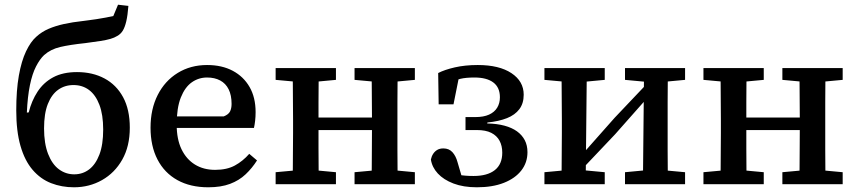

<svg xmlns="http://www.w3.org/2000/svg" viewBox="-20 -782 3636 815"><path d="M294 13Q242 13 197 -4.5Q152 -22 118.5 -61Q85 -100 67 -162.5Q49 -225 49 -313Q49 -399 60 -461Q71 -523 90.5 -564Q110 -605 134 -626Q157 -647 186 -659.5Q215 -672 251 -680Q287 -688 333 -693Q365 -697 388.5 -700.5Q412 -704 429.5 -707.5Q447 -711 461 -714L481 -762L525 -757Q522 -717 516 -691.5Q510 -666 501 -651.5Q492 -637 477 -629Q466 -622 449 -617Q432 -612 406 -608Q380 -604 342 -599Q276 -592 235.5 -582.5Q195 -573 167 -548Q149 -531 133 -500Q117 -469 107 -420.5Q97 -372 94 -304L102 -305Q114 -354 139.5 -393Q165 -432 206 -454Q247 -476 307 -476Q373 -476 423.5 -449Q474 -422 502.5 -369.5Q531 -317 531 -240Q531 -161 499 -104.5Q467 -48 413 -17.5Q359 13 294 13ZM295 -42Q331 -42 358.5 -63Q386 -84 402 -126Q418 -168 418 -232Q418 -295 402 -337Q386 -379 358 -400Q330 -421 292 -421Q255 -421 227 -401Q199 -381 183 -340.5Q167 -300 167 -237Q167 -173 184 -129Q201 -85 230 -63.5Q259 -42 295 -42Z M864 13Q788 13 733 -17.5Q678 -48 648.5 -105Q619 -162 619 -240Q619 -319 649.5 -379Q680 -439 734.5 -472.5Q789 -506 859 -506Q922 -506 968 -481.5Q1014 -457 1039.5 -412.5Q1065 -368 1065 -306Q1065 -287 1063 -269.5Q1061 -252 1058 -239H684V-288H930Q950 -296 956.5 -309Q963 -322 963 -341Q963 -378 950.5 -403Q938 -428 914.5 -440.5Q891 -453 859 -453Q823 -453 794 -432.5Q765 -412 747.5 -368Q730 -324 730 -253Q730 -191 750.5 -148.5Q771 -106 807.5 -83.5Q844 -61 893 -61Q943 -61 977 -79.5Q1011 -98 1038 -129L1071 -101Q1050 -68 1022.5 -42Q995 -16 956.5 -1.5Q918 13 864 13Z M1222 0Q1223 -30 1223 -67.5Q1223 -105 1223.5 -144Q1224 -183 1224 -218V-275Q1224 -310 1223.5 -349Q1223 -388 1223 -426Q1223 -464 1222 -493H1333Q1333 -464 1332.5 -426Q1332 -388 1332 -349Q1332 -310 1332 -275V-238Q1332 -194 1332 -150.5Q1332 -107 1332.5 -68.5Q1333 -30 1333 0ZM1557 0Q1558 -31 1558 -69Q1558 -107 1558.5 -150.5Q1559 -194 1559 -238V-275Q1559 -310 1558.5 -349Q1558 -388 1558 -426Q1558 -464 1557 -493H1668Q1668 -464 1667.5 -426Q1667 -388 1667 -349Q1667 -310 1667 -275V-218Q1667 -183 1667 -144Q1667 -105 1667.5 -67.5Q1668 -30 1668 0ZM1150 0V-51L1259 -61H1299L1406 -51V0ZM1150 -443V-493H1406V-443L1299 -433H1259ZM1485 0V-51L1594 -61H1634L1741 -51V0ZM1485 -443V-493H1741V-443L1634 -433H1594ZM1298 -230V-283H1592V-230Z M2004 13Q1947 13 1905 -3Q1863 -19 1838.5 -45.5Q1814 -72 1809 -105Q1812 -119 1819 -129.5Q1826 -140 1836.5 -146Q1847 -152 1862 -152Q1886 -152 1900.5 -136Q1915 -120 1922 -94L1947 -9L1876 -53Q1899 -45 1926.5 -40Q1954 -35 1990 -35Q2049 -35 2080.5 -60Q2112 -85 2112 -134Q2112 -163 2100.5 -184.5Q2089 -206 2065.5 -218Q2042 -230 2004 -230H1956V-285H1997Q2033 -285 2056 -295.5Q2079 -306 2090.5 -325Q2102 -344 2102 -369Q2102 -411 2074 -432Q2046 -453 1994 -453Q1958 -453 1934.5 -447.5Q1911 -442 1890 -432L1931 -469L1905 -339H1842L1840 -472Q1867 -486 1910.5 -496Q1954 -506 2008 -506Q2099 -506 2151 -471.5Q2203 -437 2203 -380Q2203 -343 2184.5 -318.5Q2166 -294 2132 -280.5Q2098 -267 2049 -262L2048 -258Q2090 -257 2121.5 -248.5Q2153 -240 2174.5 -224.5Q2196 -209 2207.5 -187Q2219 -165 2219 -136Q2219 -92 2193 -58.5Q2167 -25 2119 -6Q2071 13 2004 13Z M2291 0V-51L2399 -61H2440L2547 -51V0ZM2633 0V-51L2739 -61H2780L2888 -51V0ZM2363 0Q2364 -30 2364 -67.5Q2364 -105 2364.5 -144Q2365 -183 2365 -218V-275Q2365 -310 2364.5 -349Q2364 -388 2364 -426Q2364 -464 2363 -493H2471L2466 0ZM2445 -58 2423 -116H2442L2589 -282L2736 -437L2755 -377H2737L2591 -212ZM2709 0 2714 -493H2815Q2815 -464 2814.5 -426Q2814 -388 2814 -349Q2814 -310 2814 -275V-218Q2814 -183 2814 -144Q2814 -105 2814.5 -67.5Q2815 -30 2815 0ZM2291 -443V-493H2547V-443L2441 -433H2400ZM2633 -443V-493H2888V-443L2781 -433H2740Z M3038 0Q3039 -30 3039 -67.5Q3039 -105 3039.5 -144Q3040 -183 3040 -218V-275Q3040 -310 3039.5 -349Q3039 -388 3039 -426Q3039 -464 3038 -493H3149Q3149 -464 3148.5 -426Q3148 -388 3148 -349Q3148 -310 3148 -275V-238Q3148 -194 3148 -150.5Q3148 -107 3148.5 -68.5Q3149 -30 3149 0ZM3373 0Q3374 -31 3374 -69Q3374 -107 3374.5 -150.5Q3375 -194 3375 -238V-275Q3375 -310 3374.5 -349Q3374 -388 3374 -426Q3374 -464 3373 -493H3484Q3484 -464 3483.5 -426Q3483 -388 3483 -349Q3483 -310 3483 -275V-218Q3483 -183 3483 -144Q3483 -105 3483.5 -67.5Q3484 -30 3484 0ZM2966 0V-51L3075 -61H3115L3222 -51V0ZM2966 -443V-493H3222V-443L3115 -433H3075ZM3301 0V-51L3410 -61H3450L3557 -51V0ZM3301 -443V-493H3557V-443L3450 -433H3410ZM3114 -230V-283H3408V-230Z"/></svg>

Font: Source Serif 4 Medium
Style: Regular
Weight: 500
Designer: Frank Grießhammer
Foundry: Adobe Systems Incorporated
Version: Version 4.004;hotconv 1.0.116;makeotfexe 2.5.65601